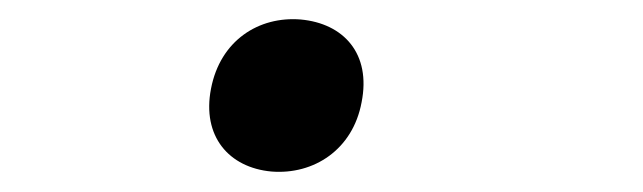

<svg xmlns="http://www.w3.org/2000/svg" viewBox="-20 -160 660 197"><path d="M258.5 16C302 19.5 342 -6.5 351 -55C361 -105 332.5 -136 288.5 -140C245.5 -143.5 206 -118.5 196.5 -69C187 -20 215 12 258.5 16Z"/></svg>

Font: Monaspace Neon ExtraLight
Style: Italic
Weight: 200
Italic angle: -11°
Designer: Riley Cran & the Lettermatic Team
Foundry: Lettermatic
Version: Version 1.200 (Monaspace Neon)